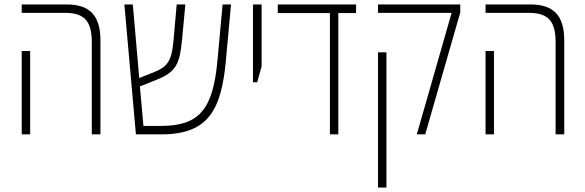

<svg xmlns="http://www.w3.org/2000/svg" viewBox="-20 -606 2637 866"><path d="M394 0H433V-424C433 -538 383 -586 280 -586H78V-548H273C355 -548 394 -516 394 -417ZM78 0H116V-376H78Z M593 0H709C923 0 979 -115 999 -335L1022 -586H984L961 -335C941 -111 878 -38 705 -38H627L611 -216L688 -247C775 -281 791 -321 801 -426L816 -586H777L762 -417C754 -330 733 -304 678 -282L608 -254L579 -586H541Z M1121 -235H1140L1160 -307V-586H1121Z M1468 0H1506V-547H1586V-586H1233V-547H1468Z M1860 0H1898L2056 -550V-586H1685V-548H2017ZM1685 240H1723V-370H1685Z M2486 0H2525V-424C2525 -538 2475 -586 2372 -586H2170V-548H2365C2447 -548 2486 -516 2486 -417ZM2170 0H2208V-376H2170Z"/></svg>

Font: Noto Sans Hebrew Condensed ExtraLight
Style: Regular
Weight: 200
Width: 3
Designer: Monotype Design Team
Foundry: Monotype Imaging Inc.
Version: Version 2.004